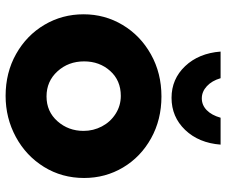

<svg xmlns="http://www.w3.org/2000/svg" viewBox="-81 -713 807 685"><g transform="rotate(90 322.5 -370.5)"><path d="M615 -267Q615 -343 577.5 -406Q540 -469 473.5 -506Q407 -543 324 -543Q241 -543 174 -505.5Q107 -468 69 -404.5Q31 -341 31 -265Q31 -189 68.5 -125.5Q106 -62 172.5 -24.5Q239 13 322 13Q401 13 468.5 -23.5Q536 -60 575.5 -124Q615 -188 615 -267ZM447 -265Q447 -211 412.5 -172Q378 -133 324 -133Q270 -133 234.5 -172Q199 -211 199 -267Q199 -322 233 -360Q267 -398 322 -398Q357 -398 386 -379.5Q415 -361 431 -330.5Q447 -300 447 -265ZM331 -687Q307 -687 287.5 -705Q268 -723 259 -754H164Q170 -676 216 -627.5Q262 -579 329 -579Q397 -579 443.5 -627.5Q490 -676 496 -754H400Q391 -722 373 -704.5Q355 -687 331 -687Z"/></g></svg>

Font: Geom ExtraBold
Style: Bold
Weight: 800
Version: Version 1.102